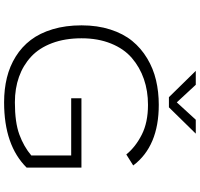

<svg xmlns="http://www.w3.org/2000/svg" viewBox="-39 -879 928 890"><g transform="rotate(90 425.0 -434.0)"><path d="M599.5 -877.5 477.5 -753H430.5L308.5 -877.5H373L454.5 -789.5L535 -877.5ZM757 -347.5V-93.5Q653.5 11 454.5 11Q393 11 340 -2Q287 -15 242 -43Q197 -71 165.2 -112.8Q133.5 -154.5 115.5 -214.2Q97.5 -274 97.5 -348Q97.5 -421.5 116.8 -481.5Q136 -541.5 169.8 -582.8Q203.5 -624 250.5 -652.2Q297.5 -680.5 351.5 -693.2Q405.5 -706 466 -706Q658 -706 747 -587.5L696 -555.5Q661 -598.5 604.2 -627.2Q547.5 -656 466 -656Q401.5 -656 346.5 -637Q291.5 -618 248.8 -581.2Q206 -544.5 181.8 -484.5Q157.5 -424.5 157.5 -348Q157.5 -271 180 -211.2Q202.5 -151.5 242.8 -114.2Q283 -77 336.5 -58Q390 -39 454.5 -39Q547.5 -39 603.8 -59.8Q660 -80.5 700.5 -115V-300H435.5V-347.5Z"/></g></svg>

Font: League Mono Wide UltraLight
Style: Regular
Weight: 200
Width: 8
Designer: Tyler Finck
Foundry: The League of Moveable Type / Tyler Finck
Version: Version 2.210